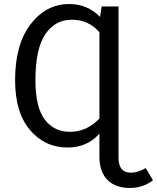

<svg xmlns="http://www.w3.org/2000/svg" viewBox="-20 -721 780 954"><path d="M704 114 740 175Q690 213 625 213Q554 213 514 173Q474 133 474 57V-57Q413 12 316 12Q203 12 129 -75Q55 -162 55 -323Q55 -500 132 -600.5Q209 -701 324 -701Q415 -701 477 -637L485 -689H569V63Q569 137 630 137Q666 137 704 114ZM328 -66Q411 -66 474 -132V-561Q420 -623 337 -623Q253 -623 204.5 -550Q156 -477 156 -323Q156 -189 202 -127.5Q248 -66 328 -66Z"/></svg>

Font: Fira Sans
Style: Regular
Weight: 400
Designer: Carrois Corporate & Edenspiekermann AG
Foundry: Carrois Corporate GbR & Edenspiekermann AG
Version: Version 4.106;PS 004.106;hotconv 1.0.70;makeotf.lib2.5.58329